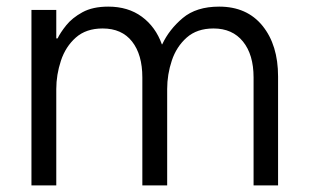

<svg xmlns="http://www.w3.org/2000/svg" viewBox="-20 -560 935 580"><path d="M75 0V-530H150V-444H154Q162 -461 180 -483.5Q198 -506 229 -523Q260 -540 307 -540Q367 -540 408.5 -509.5Q450 -479 469 -426H470Q491 -471 532 -505.5Q573 -540 642 -540Q726 -540 773 -482Q820 -424 820 -329V0H746V-326Q746 -395 714 -434.5Q682 -474 625 -474Q575 -474 544 -446.5Q513 -419 499 -377Q485 -335 485 -291V0H410V-326Q410 -395 379 -434.5Q348 -474 290 -474Q240 -474 209 -446.5Q178 -419 164 -376.5Q150 -334 150 -291V0Z"/></svg>

Font: Be Vietnam Pro Light
Style: Regular
Weight: 300
Designer: Lam Bao, Tony Le, Vietanh Nguyen
Foundry: Yellow Type Foundry
Version: Version 1.002; ttfautohint (v1.8.3)